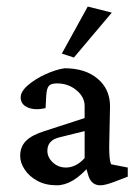

<svg xmlns="http://www.w3.org/2000/svg" viewBox="-20 -550 416 576"><path d="M150.4 5.9Q116.7 5.9 92 -7.6Q67.4 -21 54 -41.5Q40.5 -62 40.5 -82Q40.5 -109.4 57.6 -127Q74.7 -144.5 113.3 -156.7L233.9 -195.8V-231.9Q233.9 -259.3 209.2 -279.5Q184.6 -299.8 150.9 -299.8Q132.8 -299.8 126.5 -292.2Q120.1 -284.7 118.7 -263.2L116.7 -225.6Q85 -218.3 63.5 -227.5Q42 -236.8 42 -257.8Q42 -275.4 63.7 -294.2Q85.4 -313 116.2 -327.1Q147 -341.3 173.8 -345.2Q235.4 -345.2 272.5 -314.2Q309.6 -283.2 310.1 -232.4L307.6 -108.9Q307.6 -91.8 308.8 -77.9Q310.1 -64 313.5 -57.1L363.3 -47.4V-20L321.3 -3.9Q309.1 0.5 299.1 3.2Q289.1 5.9 281.2 5.9Q254.9 5.9 245.6 -21.5L235.8 -54.7L249 -53.2Q198.7 5.9 150.4 5.9ZM177.7 -47.4Q208 -47.4 233.9 -75.7V-156.7L157.2 -137.7Q122.1 -128.9 122.1 -97.7Q122.1 -78.1 138.4 -62.7Q154.8 -47.4 177.7 -47.4ZM201.7 -377.4 165.5 -389.2 243.2 -530.3 315.4 -512.2Z"/></svg>

Font: Lateef
Style: Regular
Weight: 400
Designer: SIL International
Foundry: SIL International
Version: Version 4.200